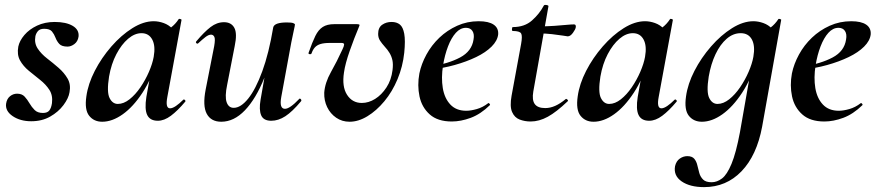

<svg xmlns="http://www.w3.org/2000/svg" viewBox="-20 -486 3596 787"><path d="M108 11Q63 11 32 -10Q1 -31 5 -61Q8 -81 21 -91.5Q34 -102 50 -102Q70 -102 81 -90Q92 -78 101 -62.5Q110 -47 122 -35Q134 -23 156 -23Q174 -23 182 -33Q190 -43 193 -63Q197 -95 182.5 -117.5Q168 -140 144.5 -158.5Q121 -177 98 -196Q75 -215 62 -238.5Q49 -262 55 -295Q60 -319 80 -342.5Q100 -366 132 -381Q164 -396 204 -396Q251 -396 278 -380Q305 -364 302 -336Q299 -316 285 -305.5Q271 -295 257 -295Q233 -295 223 -306Q213 -317 207.5 -331.5Q202 -346 193 -357Q184 -368 161 -368Q143 -368 135 -358Q127 -348 125 -337Q120 -309 134.5 -287Q149 -265 173 -246.5Q197 -228 220 -208Q243 -188 257 -164Q271 -140 265 -108Q261 -83 240 -55Q219 -27 185.5 -8Q152 11 108 11Z M399 13Q365 13 345.5 -11.5Q326 -36 334 -91Q341 -142 368.5 -195.5Q396 -249 436.5 -295.5Q477 -342 522.5 -370.5Q568 -399 610 -399Q630 -399 651 -391.5Q672 -384 687.5 -367.5Q703 -351 705 -324L645 -357Q662 -359 680.5 -373Q699 -387 712 -407Q714 -410 719.5 -408Q725 -406 724 -404L666 -89Q657 -42 677 -42Q687 -42 701 -51.5Q715 -61 731 -77Q734 -80 738 -76Q742 -72 739 -69Q708 -32 680.5 -11.5Q653 9 627 9Q595 9 583.5 -14.5Q572 -38 580 -89L605 -229L626 -246Q602 -164 564 -106Q526 -48 483 -17.5Q440 13 399 13ZM463 -60Q487 -60 511 -79Q535 -98 555.5 -128Q576 -158 590.5 -191.5Q605 -225 610 -253Q618 -298 604 -324Q590 -350 560 -350Q532 -350 505 -327Q478 -304 457 -264Q436 -224 427 -172Q417 -109 429 -84.5Q441 -60 463 -60Z M887 13Q845 13 827.5 -19.5Q810 -52 823 -119L858 -297Q863 -326 858.5 -335Q854 -344 845 -344Q835 -344 822 -334Q809 -324 793 -309Q789 -305 785 -309Q781 -313 785 -317Q817 -355 843 -375Q869 -395 898 -395Q928 -395 940.5 -372Q953 -349 942 -297L911 -138Q901 -90 909 -67Q917 -44 938 -44Q967 -44 997.5 -82Q1028 -120 1055 -193.5Q1082 -267 1100 -374L1118 -373Q1099 -255 1064 -168Q1029 -81 984 -34Q939 13 887 13ZM1092 9Q1060 9 1050.5 -13.5Q1041 -36 1048 -77L1100 -374Q1105 -394 1156 -394Q1176 -394 1182.5 -391Q1189 -388 1189 -386Q1189 -382 1184 -360Q1179 -338 1174 -312L1133 -89Q1124 -40 1148 -40Q1158 -40 1172.5 -50Q1187 -60 1206 -80Q1209 -84 1213 -79.5Q1217 -75 1214 -71Q1178 -28 1149.5 -9.5Q1121 9 1092 9Z M1413 13Q1382 13 1358 -3.5Q1334 -20 1321 -47Q1308 -74 1309 -106Q1312 -147 1336.5 -190.5Q1361 -234 1383 -282Q1390 -296 1390.5 -303Q1391 -310 1380 -310H1332Q1308 -310 1293.5 -305.5Q1279 -301 1270.5 -291.5Q1262 -282 1257 -267Q1255 -263 1249 -264Q1243 -265 1245 -270Q1260 -313 1272.5 -338.5Q1285 -364 1303 -375.5Q1321 -387 1350 -387H1443Q1451 -387 1453 -385Q1455 -383 1451 -375Q1432 -330 1413.5 -277.5Q1395 -225 1390 -189Q1381 -131 1402.5 -97.5Q1424 -64 1463 -64Q1491 -64 1517.5 -80.5Q1544 -97 1564 -127.5Q1584 -158 1589 -199Q1592 -223 1588.5 -239Q1585 -255 1577 -268.5Q1569 -282 1556 -296Q1546 -307 1538 -319Q1530 -331 1530 -347Q1530 -373 1546.5 -384.5Q1563 -396 1585 -396Q1606 -396 1619 -385.5Q1632 -375 1637 -347.5Q1642 -320 1637 -270Q1631 -213 1609.5 -161.5Q1588 -110 1555.5 -71Q1523 -32 1486 -9.5Q1449 13 1413 13Z M1832 12Q1774 12 1741.5 -17Q1709 -46 1699.5 -91Q1690 -136 1699 -185Q1707 -224 1728 -262.5Q1749 -301 1781 -331.5Q1813 -362 1854 -380.5Q1895 -399 1942 -399Q1983 -399 2003.5 -385Q2024 -371 2022 -345Q2019 -319 1995 -295Q1971 -271 1931.5 -252Q1892 -233 1843.5 -219.5Q1795 -206 1745 -201L1747 -214Q1818 -225 1866 -250.5Q1914 -276 1921 -324Q1925 -346 1916.5 -359Q1908 -372 1890 -372Q1867 -372 1848.5 -351.5Q1830 -331 1816.5 -296Q1803 -261 1796 -218Q1788 -167 1795 -125Q1802 -83 1826 -57.5Q1850 -32 1891 -32Q1910 -32 1934.5 -39Q1959 -46 1981 -63Q1983 -65 1986.5 -61Q1990 -57 1988 -55Q1950 -18 1909.5 -3Q1869 12 1832 12Z M2155 12Q2131 12 2110 4Q2089 -4 2079 -27Q2069 -50 2077 -94L2116 -306Q2122 -339 2116 -349Q2110 -359 2082 -359Q2078 -359 2078.5 -367Q2079 -375 2082 -375Q2130 -375 2160.5 -402Q2191 -429 2209 -463Q2211 -467 2220 -465.5Q2229 -464 2228 -460L2166 -111Q2160 -76 2172 -59.5Q2184 -43 2215 -43Q2235 -43 2255.5 -52Q2276 -61 2299 -80Q2301 -82 2305.5 -78Q2310 -74 2307 -71Q2261 -27 2225.5 -7.5Q2190 12 2155 12ZM2307 -337Q2306 -337 2287.5 -340Q2269 -343 2242.5 -346Q2216 -349 2188 -349L2190 -378Q2224 -378 2252 -380Q2280 -382 2301 -384Q2322 -386 2333 -386Q2338 -386 2339.5 -382Q2341 -378 2340 -374Q2339 -366 2328.5 -351.5Q2318 -337 2307 -337Z M2413 13Q2379 13 2359.5 -11.5Q2340 -36 2348 -91Q2355 -142 2382.5 -195.5Q2410 -249 2450.5 -295.5Q2491 -342 2536.5 -370.5Q2582 -399 2624 -399Q2644 -399 2665 -391.5Q2686 -384 2701.5 -367.5Q2717 -351 2719 -324L2659 -357Q2676 -359 2694.5 -373Q2713 -387 2726 -407Q2728 -410 2733.5 -408Q2739 -406 2738 -404L2680 -89Q2671 -42 2691 -42Q2701 -42 2715 -51.5Q2729 -61 2745 -77Q2748 -80 2752 -76Q2756 -72 2753 -69Q2722 -32 2694.5 -11.5Q2667 9 2641 9Q2609 9 2597.5 -14.5Q2586 -38 2594 -89L2619 -229L2640 -246Q2616 -164 2578 -106Q2540 -48 2497 -17.5Q2454 13 2413 13ZM2477 -60Q2501 -60 2525 -79Q2549 -98 2569.5 -128Q2590 -158 2604.5 -191.5Q2619 -225 2624 -253Q2632 -298 2618 -324Q2604 -350 2574 -350Q2546 -350 2519 -327Q2492 -304 2471 -264Q2450 -224 2441 -172Q2431 -109 2443 -84.5Q2455 -60 2477 -60Z M2866 281Q2808 281 2774 257.5Q2740 234 2747 195Q2752 174 2766.5 164Q2781 154 2797 154Q2817 154 2826 165Q2835 176 2838.5 192Q2842 208 2846.5 223.5Q2851 239 2862 250Q2873 261 2897 261Q2919 261 2939.5 245.5Q2960 230 2978.5 185.5Q2997 141 3013 56L3063 -229L3084 -246Q3060 -164 3022 -106Q2984 -48 2941 -17.5Q2898 13 2857 13Q2823 13 2803.5 -11.5Q2784 -36 2792 -91Q2799 -142 2826.5 -195.5Q2854 -249 2894.5 -295.5Q2935 -342 2980.5 -370.5Q3026 -399 3068 -399Q3088 -399 3109 -391.5Q3130 -384 3145.5 -367.5Q3161 -351 3163 -324L3103 -357Q3120 -359 3138.5 -373Q3157 -387 3170 -407Q3172 -410 3177.5 -408Q3183 -406 3182 -404L3104 33Q3082 151 3019.5 216Q2957 281 2866 281ZM2921 -60Q2945 -60 2969 -79Q2993 -98 3013.5 -128Q3034 -158 3048.5 -191.5Q3063 -225 3068 -253Q3076 -298 3062 -324Q3048 -350 3016 -350Q2985 -350 2958.5 -327Q2932 -304 2913 -264Q2894 -224 2885 -172Q2875 -109 2887 -84.5Q2899 -60 2921 -60Z M3359 12Q3301 12 3268.5 -17Q3236 -46 3226.5 -91Q3217 -136 3226 -185Q3234 -224 3255 -262.5Q3276 -301 3308 -331.5Q3340 -362 3381 -380.5Q3422 -399 3469 -399Q3510 -399 3530.5 -385Q3551 -371 3549 -345Q3546 -319 3522 -295Q3498 -271 3458.5 -252Q3419 -233 3370.5 -219.5Q3322 -206 3272 -201L3274 -214Q3345 -225 3393 -250.5Q3441 -276 3448 -324Q3452 -346 3443.5 -359Q3435 -372 3417 -372Q3394 -372 3375.5 -351.5Q3357 -331 3343.5 -296Q3330 -261 3323 -218Q3315 -167 3322 -125Q3329 -83 3353 -57.5Q3377 -32 3418 -32Q3437 -32 3461.5 -39Q3486 -46 3508 -63Q3510 -65 3513.5 -61Q3517 -57 3515 -55Q3477 -18 3436.5 -3Q3396 12 3359 12Z"/></svg>

Font: Cormorant Infant Light
Style: Bold Italic
Weight: 700
Italic angle: -10°
Version: Version 4.001